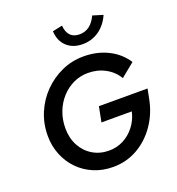

<svg xmlns="http://www.w3.org/2000/svg" viewBox="-164 -1072 1116 1213"><g transform="rotate(-20 393.5 -465.0)"><path d="M390 10Q321 10 262 -14.5Q203 -39 159.5 -83Q116 -127 91.5 -187Q67 -247 67 -316Q67 -397 97 -468.5Q127 -540 180.5 -594.5Q234 -649 303 -680Q372 -711 450 -711Q540 -711 613 -675Q686 -639 730 -572L638 -497Q608 -547 556 -575Q504 -603 441 -603Q388 -603 342.5 -581.5Q297 -560 262 -521.5Q227 -483 207.5 -432Q188 -381 188 -323Q188 -257 215.5 -205.5Q243 -154 291.5 -125Q340 -96 401 -96Q453 -96 497.5 -119Q542 -142 574.5 -184Q607 -226 619 -280H415L435 -382H762L750 -321Q732 -224 680 -149Q628 -74 553.5 -32Q479 10 390 10ZM474 -785Q408 -785 367.5 -823Q327 -861 324 -926L390 -940Q393 -896 415 -873Q437 -850 477 -850Q552 -850 591 -935L660 -914Q633 -853 584.5 -819Q536 -785 474 -785Z"/></g></svg>

Font: Red Hat Text SemiBold
Style: Italic
Weight: 600
Italic angle: -12°
Designer: Pentagram, MCKL
Foundry: Pentagram, MCKL
Version: Version 1.023